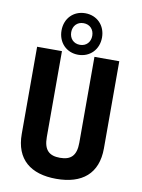

<svg xmlns="http://www.w3.org/2000/svg" viewBox="-104 -1042 828 1123"><g transform="rotate(10 310.0 -480.0)"><path d="M310 -113.5C246.5 -113.5 213.5 -142 213.5 -220V-730H66V-212.5C66 -61.5 157.5 11.5 310 11.5C462.5 11.5 554 -61.5 554 -212.5V-730H406.5V-220C406.5 -142 373.5 -113.5 310 -113.5ZM310 -725.5C380.5 -725.5 430.5 -778 430.5 -849C430.5 -920 380.5 -972 310 -972C239.5 -972 190 -920 190 -849C190 -778 239.5 -725.5 310 -725.5ZM310 -784.5C272 -784.5 247.5 -812 247.5 -849C247.5 -885.5 272 -913 310 -913C348.5 -913 372.5 -885.5 372.5 -849C372.5 -812 348.5 -784.5 310 -784.5Z"/></g></svg>

Font: Monaspace Neon
Style: Bold
Weight: 700
Designer: Riley Cran & the Lettermatic Team
Foundry: Lettermatic
Version: Version 1.200 (Monaspace Neon)